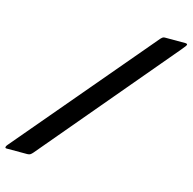

<svg xmlns="http://www.w3.org/2000/svg" viewBox="-128 -810 918 915"><g transform="rotate(15 331.0 -353.0)"><path d="M112 -15Q106 -8 100.5 -4Q95 0 85 0H-17Q-24 0 -24 -5Q-24 -10 -18 -17L555 -695Q563 -703 566.5 -704.5Q570 -706 577 -706H674Q685 -706 685.5 -701Q686 -696 666 -673Z"/></g></svg>

Font: Glory ExtraBold
Style: Italic
Weight: 800
Italic angle: -12°
Version: Version 1.011